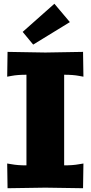

<svg xmlns="http://www.w3.org/2000/svg" viewBox="-20 -996 480 1017"><path d="M155.8 -759.8 100.1 -827.1 268.1 -976.1 350.1 -878.9ZM419.9 -721.2 421.9 -589.8 397.9 -594.2Q366.7 -600.1 319.8 -600.1V-120.1Q366.7 -120.1 397.9 -126L421.9 -129.9L419.9 1L220.2 -2L20 1L18.1 -129.9L42 -126Q73.2 -120.1 120.1 -120.1V-600.1Q73.2 -600.1 42 -594.2L18.1 -589.8L20 -721.2L220.2 -717.8Z"/></svg>

Font: Zantroke
Style: Regular
Weight: 500
Foundry: gluk
Version: Version 0.36